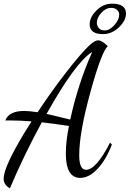

<svg xmlns="http://www.w3.org/2000/svg" viewBox="-37 -940 707 1047"><path d="M27 -283H-8Q11 -335 96 -335Q122 -335 168 -328Q245 -444 324.5 -546.5Q404 -649 450 -692Q479 -720 498 -720Q519 -720 551 -688Q518 -662 456.5 -439.5Q395 -217 395 -94Q395 -14 432 -14Q487 -14 563 -162L573 -152Q542 -70 495.5 -20Q449 30 400 30Q322 30 322 -104Q322 -168 339 -253Q275 -263 191 -273Q93 -93 17 87Q-17 68 -17 35Q-17 -40 135 -278Q74 -283 27 -283ZM466 -657Q375 -601 217 -319Q243 -313 290 -301.5Q337 -290 346 -288Q389 -485 466 -657ZM574 -920Q650 -920 650 -866Q650 -828 611.5 -791Q573 -754 524 -754Q452 -754 452 -808Q452 -846 489 -883Q526 -920 574 -920ZM569 -897Q540 -897 515.5 -870Q491 -843 491 -815Q491 -800 502 -787Q513 -774 533 -774Q561 -774 587 -803.5Q613 -833 613 -860Q613 -875 601.5 -886Q590 -897 569 -897Z"/></svg>

Font: Dancing Script
Style: Regular
Weight: 400
Designer: Pablo Impallari
Foundry: Pablo Impallari. www.impallari.com
Version: Version 1.002